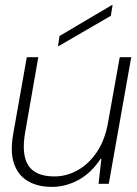

<svg xmlns="http://www.w3.org/2000/svg" viewBox="-20 -720 537 752"><path d="M183 12Q128 12 89.5 -10.5Q51 -33 35 -79Q19 -125 32 -197L85 -496H130L79 -204Q63 -115 91 -72Q119 -29 193 -29Q241 -29 284.5 -53.5Q328 -78 359 -124Q390 -170 402 -234L449 -496H494L406 0H366L377 -98H374Q338 -43 288 -15.5Q238 12 183 12ZM207 -538 213 -579 418 -700H421L414 -658Z"/></svg>

Font: DM Sans 36pt ExtraLight
Style: Italic
Weight: 250
Italic angle: -10°
Designer: Colophon Foundry, Jonny Pinhorn
Foundry: Colophon Foundry
Version: Version 4.004;gftools[0.9.30]